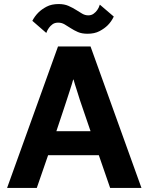

<svg xmlns="http://www.w3.org/2000/svg" viewBox="-20 -930 735 950"><path d="M270 -910Q298 -910 318.5 -901Q339 -892 355.5 -881.5Q372 -871 386.5 -862.5Q401 -854 417 -854Q432 -854 443 -862Q454 -870 461 -880Q469 -891 474 -907L543 -848Q531 -823 513 -805Q497 -789 472.5 -776Q448 -763 413 -763Q385 -763 365.5 -771.5Q346 -780 330 -790.5Q314 -801 299.5 -809.5Q285 -818 268 -818Q251 -818 240 -810Q229 -802 222 -792Q214 -781 209 -767L140 -827Q152 -850 170 -868Q186 -884 210.5 -897Q235 -910 270 -910ZM680 0H525L469 -162H218L162 0H15L267 -700H428ZM342 -536Q340 -527 335 -512Q330 -497 324 -477.5Q318 -458 310.5 -436Q303 -414 296 -392L259 -281H428Q407 -341 390 -392Q382 -414 375 -436Q368 -458 362 -477.5Q356 -497 351 -512Q346 -527 344 -536Z"/></svg>

Font: Post Grotesk Bold
Style: Bold
Weight: 700
Version: Version 1.0